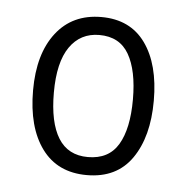

<svg xmlns="http://www.w3.org/2000/svg" viewBox="-36 -758 392 404"><g transform="rotate(5 160.5 -556.0)"><path d="M288 -557Q288 -481 256 -435Q224 -389 161 -389Q99 -389 66 -434Q33 -479 33 -557Q33 -634 67.5 -678.5Q102 -723 163 -723Q224 -723 256 -678.5Q288 -634 288 -557ZM77 -556Q77 -493 97.5 -460Q118 -427 160 -427Q204 -427 224 -460.5Q244 -494 244 -556Q244 -617 224.5 -651Q205 -685 162 -685Q122 -685 99.5 -652.5Q77 -620 77 -556Z"/></g></svg>

Font: Noto Sans Georgian Condensed Light
Style: Regular
Weight: 300
Width: 3
Designer: Monotype Design Team, Akaki Razmadze
Foundry: Google LLC
Version: Version 2.005; ttfautohint (v1.8.4.7-5d5b)